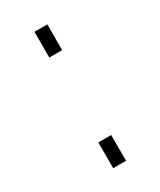

<svg xmlns="http://www.w3.org/2000/svg" viewBox="-121 -471 432 517"><g transform="rotate(-30 95.5 -212.0)"><path d="M75 -344V-424H115V-344ZM75 0V-80H115V0Z"/></g></svg>

Font: TitilliumWeb ExtraLight
Style: Regular
Weight: 400
Designer: Mohamed Gaber, Accademia di Belle Arti di Urbino and others
Foundry: Kief Type Foundry, Accademia di Belle Arti di Urbino and others
Version: Version 3.000; ttfautohint (v1.8.2)